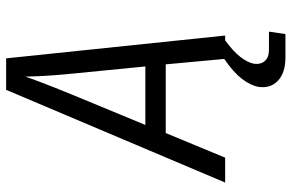

<svg xmlns="http://www.w3.org/2000/svg" viewBox="-186 -584 971 640"><g transform="rotate(-90 300.0 -264.5)"><path d="M11 0 320 -730H425L501 0H485Q448 27 429.5 51Q411 75 407 96Q404 118 416 132Q428 146 453 146H514L506 201H429Q377 201 350.5 176Q324 151 330 111Q335 84 357 55.5Q379 27 423 -3L405 -198H176L94 0ZM203 -266H398L374 -510Q368 -571 366 -612Q364 -653 364 -666Q360 -653 344.5 -612Q329 -571 304 -510Z"/></g></svg>

Font: JetBrains Mono NL Light
Style: Italic
Weight: 300
Italic angle: -9°
Designer: Philipp Nurullin, Konstantin Bulenkov
Foundry: JetBrains
Version: Version 2.304; ttfautohint (v1.8.4.7-5d5b)